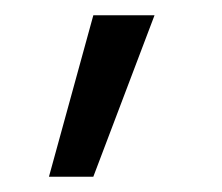

<svg xmlns="http://www.w3.org/2000/svg" viewBox="-20 -94 290 251"><path d="M44 137 102 -74H182L102 137Z"/></svg>

Font: Red Hat Display
Style: Regular
Weight: 300
Designer: Pentagram, MCKL
Foundry: Pentagram, MCKL
Version: Version 1.023